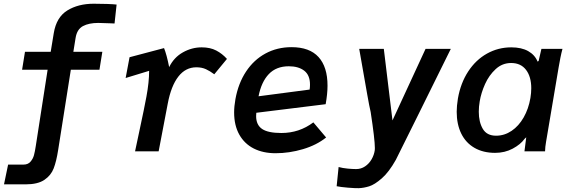

<svg xmlns="http://www.w3.org/2000/svg" viewBox="-20 -812 3040 1030"><path d="M23.5 71H106Q130 71 143.5 55.5Q157 40 162.2 20.5Q167.5 1 172 -29L235.5 -438H98.5L114 -534H252L268.5 -634.5Q282.5 -719.5 341 -755.8Q399.5 -792 482.5 -792Q519.5 -792 554.5 -790.8Q589.5 -789.5 605.5 -787.5L594.5 -686L571 -687Q528 -689 507 -689Q457 -689 425 -672Q393 -655 385.5 -608.5L373.5 -534H529L513.5 -438H360L292 -7.5Q282.5 53.5 268 91.2Q253.5 129 218 153Q182.5 177 117.5 177H1.5Z M726.5 -103.5Q755 -236 765.5 -293.5Q780 -371.5 780 -432L654 -393.5L675 -505L860 -554Q874 -520 887.5 -452Q913 -504 961 -531Q1009 -558 1062 -558Q1107.5 -558 1140 -541Q1172.5 -524 1197.5 -496L1129.5 -413.5Q1107 -430.5 1084.8 -440.8Q1062.5 -451 1033.5 -451Q975.5 -451 936.8 -401.2Q898 -351.5 880 -256.5L831 0H704.5Q715.5 -52 726.5 -103.5Z M1236 -209Q1236 -241 1243 -280.5Q1258.5 -365.5 1300 -428.2Q1341.5 -491 1404.2 -525Q1467 -559 1544 -559Q1640.5 -559 1688.8 -506Q1737 -453 1737 -352.5Q1737 -308.5 1727 -253L1355 -207Q1354 -195 1354 -189.5Q1354 -142 1386 -120.2Q1418 -98.5 1489.5 -98.5Q1585.5 -98.5 1661 -155.5L1729.5 -74.5Q1678.5 -33.5 1605.2 -11.8Q1532 10 1458 10Q1391.5 10 1341.5 -15.2Q1291.5 -40.5 1263.8 -89.8Q1236 -139 1236 -209ZM1643 -358Q1643 -409 1612 -432.8Q1581 -456.5 1529.5 -456.5Q1462 -456.5 1422 -414.5Q1382 -372.5 1367 -295.5L1641 -331.5Q1643 -344 1643 -358Z M1890.5 95Q1917 95 1938.5 80.5Q1960 66 1973.5 42.5Q1987 19 1990.5 -6.5Q1991 -9.5 1991 -17.5Q1991 -63.5 1968.5 -211Q1961.5 -239.5 1949.8 -306.5Q1938 -373.5 1926.5 -439L1907 -550H2039L2085.5 -166L2263 -550H2398.5Q2380 -511.5 2220.5 -190Q2119.5 11.5 2103.5 45.5Q2066.5 111.5 2028 145Q1989.5 178.5 1960.5 187.5Q1931.5 196.5 1904 197.5Q1886.5 198 1847 194.8Q1807.5 191.5 1786 187L1796.5 84Q1818.5 90 1845 92.5Q1871.5 95 1890.5 95Z M2430 -212.5Q2430 -243 2436.5 -283.5Q2451 -366.5 2491.8 -428.8Q2532.5 -491 2592.5 -524.5Q2652.5 -558 2723 -558Q2777.5 -558 2813.5 -537.8Q2849.5 -517.5 2864 -481.5L2869.5 -485L2884.5 -550H2997.5Q2991.5 -528 2986.2 -501.5Q2981 -475 2977 -451.5L2912 -66.5L2909.5 -52Q2904.5 -24 2904 0H2793.5Q2798.5 -43 2801.5 -63L2803 -75.5L2794 -67Q2772.5 -37 2730.2 -14.5Q2688 8 2636 8Q2572 8 2525.5 -18.8Q2479 -45.5 2454.5 -95.2Q2430 -145 2430 -212.5ZM2825.5 -286.5Q2830 -314.5 2830 -338.5Q2830 -400.5 2802 -437.2Q2774 -474 2722 -474Q2674.5 -474 2639 -441.2Q2603.5 -408.5 2582.2 -361.2Q2561 -314 2553.5 -268.5Q2548.5 -240 2548.5 -212.5Q2548.5 -157.5 2570 -120.8Q2591.5 -84 2641 -84Q2686 -84 2724.5 -110Q2763 -136 2789.2 -182Q2815.5 -228 2825.5 -286.5Z"/></svg>

Font: JuliaMono
Style: Bold Italic
Weight: 700
Italic angle: -9°
Monospace: yes
Designer: cormullion
Foundry: corm
Version: Version 0.057; ttfautohint (v1.8.4)